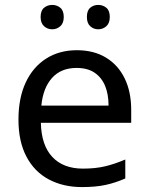

<svg xmlns="http://www.w3.org/2000/svg" viewBox="-20 -816 604 780"><path d="M292 -612Q361 -612 410.5 -582Q460 -552 486.5 -497.5Q513 -443 513 -370V-317H146Q148 -226 192.5 -178.5Q237 -131 317 -131Q368 -131 407.5 -140.5Q447 -150 489 -168V-91Q448 -73 408 -64.5Q368 -56 313 -56Q237 -56 178.5 -87Q120 -118 87.5 -179.5Q55 -241 55 -330Q55 -418 84.5 -481Q114 -544 167.5 -578Q221 -612 292 -612ZM291 -540Q228 -540 191.5 -499.5Q155 -459 148 -387H421Q421 -433 407 -467Q393 -501 364.5 -520.5Q336 -540 291 -540ZM145 -747Q145 -773 159 -784.5Q173 -796 192 -796Q211 -796 225 -784.5Q239 -773 239 -747Q239 -722 225 -709.5Q211 -697 192 -697Q173 -697 159 -709.5Q145 -722 145 -747ZM333 -747Q333 -773 346.5 -784.5Q360 -796 379 -796Q398 -796 412 -784.5Q426 -773 426 -747Q426 -722 412 -709.5Q398 -697 379 -697Q360 -697 346.5 -709.5Q333 -722 333 -747Z"/></svg>

Font: Noto Sans Malayalam UI
Style: Regular
Weight: 400
Designer: Jelle Bosma - Monotype Design Team
Foundry: Monotype Imaging Inc.
Version: Version 2.104